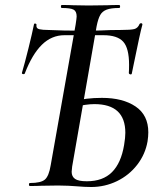

<svg xmlns="http://www.w3.org/2000/svg" viewBox="-20 -745 660 769"><path d="M285 1Q272 0 253.5 -1Q235 -2 213 -2L146 -1Q129 0 100 0Q96 0 96 -6Q96 -12 100 -12Q144 -12 160 -26Q176 -40 183 -83L283 -647Q287 -673 287 -679Q287 -700 274.5 -706.5Q262 -713 228 -713Q224 -713 224 -719Q224 -725 228 -725Q257 -725 273 -724L334 -723L411 -724Q428 -725 457 -725Q461 -725 461 -719Q461 -713 457 -713Q425 -713 407.5 -706.5Q390 -700 381.5 -685Q373 -670 367 -640L269 -78Q267 -62 267 -57Q267 -38 280.5 -28.5Q294 -19 328 -19Q392 -19 428.5 -55.5Q465 -92 477 -164Q482 -194 482 -213Q482 -328 358 -328Q325 -328 275 -316L273 -339Q323 -353 388 -353Q472 -353 523 -318.5Q574 -284 574 -215Q574 -199 571 -179Q562 -127 529.5 -85Q497 -43 448.5 -19.5Q400 4 345 4Q320 4 285 1ZM74 -448Q71 -448 69 -449.5Q67 -451 68 -454Q79 -491 94 -551.5Q109 -612 116 -647Q117 -652 122 -650.5Q127 -649 126 -645Q124 -631 137.5 -628Q151 -625 172 -625Q225 -622 329 -622L384 -623Q420 -625 465 -625Q503 -625 517.5 -628.5Q532 -632 539 -649Q541 -652 545 -652Q548 -652 549.5 -650Q551 -648 550 -645Q542 -618 515 -485Q509 -453 508 -451Q508 -447 503 -447Q501 -447 498.5 -448.5Q496 -450 496 -453Q497 -465 497 -485Q497 -552 473.5 -578Q450 -604 394 -604H238Q187 -604 148 -566Q109 -528 79 -450Q78 -448 74 -448Z"/></svg>

Font: Cormorant Infant SemiBold
Style: Italic
Weight: 600
Italic angle: -10°
Designer: Christian Thalmann (Catharsis Fonts)
Foundry: Catharsis Fonts
Version: Version 4.000